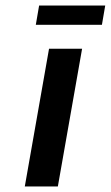

<svg xmlns="http://www.w3.org/2000/svg" viewBox="-20 -677 402 697"><path d="M70 0 158 -500H278L190 0ZM110 -587 122 -657H362L350 -587Z"/></svg>

Font: Cuprum
Style: Bold Italic
Weight: 700
Italic angle: -10°
Designer: Jovanny Lemonad
Foundry: Jovanny Lemonad
Version: Version 3.000